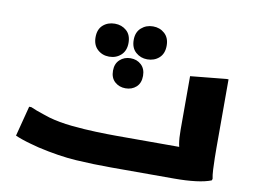

<svg xmlns="http://www.w3.org/2000/svg" viewBox="-79 -854 1285 969"><g transform="rotate(10 564.0 -369.0)"><path d="M85 -230H96Q107 -225 126.5 -217.5Q146 -210 165.5 -204Q185 -198 196 -194Q249 -179 313.5 -172.5Q378 -166 439.5 -164Q501 -162 544 -162H945L881 -135Q868 -146 863 -175.5Q858 -205 858 -248V-523L1041 -541H1052V-189Q1052 -169 1052.5 -139Q1053 -109 1054.5 -79.5Q1056 -50 1060 -32L1057 -24Q1027 -12 979 -6Q931 0 868 0H544Q454 0 365.5 -5.5Q277 -11 168 -36Q149 -41 125 -47.5Q101 -54 79.5 -61.5Q58 -69 45 -75ZM630 -569Q596 -569 571 -591Q546 -613 546 -654Q546 -694 571 -716Q596 -738 631 -738Q666 -738 690.5 -716Q715 -694 715 -654Q715 -613 690.5 -591Q666 -569 630 -569ZM438 -549Q403 -549 378.5 -571.5Q354 -594 354 -634Q354 -675 378.5 -696.5Q403 -718 439 -718Q474 -718 498.5 -696.5Q523 -675 523 -634Q523 -594 498.5 -571.5Q474 -549 438 -549ZM547 -406Q515 -406 492.5 -426Q470 -446 470 -483Q470 -519 492.5 -539.5Q515 -560 547 -560Q580 -560 602 -539.5Q624 -519 624 -483Q624 -446 602 -426Q580 -406 547 -406Z"/></g></svg>

Font: Kufam ExtraBold
Style: Regular
Weight: 800
Designer: Wael Morcos, Artur Schmal
Foundry: Original Type
Version: Version 1.300; ttfautohint (v1.8.3)